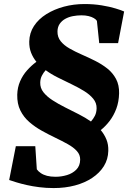

<svg xmlns="http://www.w3.org/2000/svg" viewBox="-20 -839 648 952"><path d="M517 -91Q516 -49 495 -15.2Q474 18.5 437.2 43Q400.5 67.5 351.8 80.5Q303 93.5 246 93.5Q209 93.5 175.2 89.2Q141.5 85 112.8 78.5Q84 72 61.8 65.2Q39.5 58.5 25.5 53.5L58.5 -114H155L162.5 0.5Q169.5 10.5 182.2 19.2Q195 28 213.2 32.8Q231.5 37.5 255.5 37.5Q284 37.5 311.8 29.2Q339.5 21 358.2 2.2Q377 -16.5 377.5 -47Q378 -71.5 361.2 -90Q344.5 -108.5 316.2 -124.2Q288 -140 254.5 -156Q221 -172 187.2 -190.8Q153.5 -209.5 125.5 -233.8Q97.5 -258 81 -291.2Q64.5 -324.5 65.5 -369.5Q66.5 -406 79.8 -436.2Q93 -466.5 114.5 -490.5Q136 -514.5 160.5 -532.5Q143.5 -553.5 134 -578Q124.5 -602.5 125 -633Q126 -676 148.5 -710.2Q171 -744.5 209.8 -768.8Q248.5 -793 297 -806Q345.5 -819 399 -819Q444.5 -819 484 -812.5Q523.5 -806 552.5 -797.2Q581.5 -788.5 595.5 -782L565.5 -625H472L460.5 -735.5Q456 -743 445.2 -749.2Q434.5 -755.5 419.2 -759.2Q404 -763 384 -763Q362.5 -763 341.5 -759Q320.5 -755 303.5 -745.5Q286.5 -736 276 -720.8Q265.5 -705.5 265 -683.5Q264.5 -655 280.8 -634.8Q297 -614.5 324.5 -598.8Q352 -583 385.2 -568.5Q418.5 -554 451.5 -537.5Q484.5 -521 511.8 -499.5Q539 -478 555.2 -447.8Q571.5 -417.5 570.5 -376Q569.5 -334.5 556.8 -300.2Q544 -266 523.5 -239.2Q503 -212.5 479.5 -194Q497.5 -172.5 507.8 -147.2Q518 -122 517 -91ZM459 -302Q459.5 -328.5 442.2 -349.5Q425 -370.5 396.5 -388Q368 -405.5 334 -421.8Q300 -438 266.5 -454.8Q233 -471.5 206.5 -491Q195.5 -479 187.8 -464Q180 -449 179.5 -430Q178.5 -403 195.5 -381.5Q212.5 -360 240.8 -341.8Q269 -323.5 303 -306.5Q337 -289.5 370.5 -272.5Q404 -255.5 431 -236.5Q443 -250 450.8 -265.5Q458.5 -281 459 -302Z"/></svg>

Font: Merriweather 60pt Black
Style: Italic
Weight: 900
Italic angle: -7.8°
Version: Version 2.101